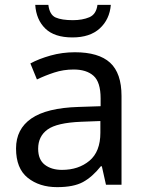

<svg xmlns="http://www.w3.org/2000/svg" viewBox="-20 -760 601 790"><path d="M288 -545Q386 -545 433 -502Q480 -459 480 -365V0H416L399 -76H395Q360 -32 321.5 -11Q283 10 215 10Q142 10 94 -28.5Q46 -67 46 -149Q46 -229 109 -272.5Q172 -316 303 -320L394 -323V-355Q394 -422 365 -448Q336 -474 283 -474Q241 -474 203 -461.5Q165 -449 132 -433L105 -499Q140 -518 188 -531.5Q236 -545 288 -545ZM314 -259Q214 -255 175.5 -227Q137 -199 137 -148Q137 -103 164.5 -82Q192 -61 235 -61Q303 -61 348 -98.5Q393 -136 393 -214V-262ZM436 -740Q431 -680 390.5 -643Q350 -606 278 -606Q204 -606 166.5 -642.5Q129 -679 125 -740H179Q184 -699 209 -688Q234 -677 280 -677Q319 -677 347.5 -689Q376 -701 381 -740Z"/></svg>

Font: Noto Sans Kharoshthi
Style: Regular
Weight: 400
Designer: Monotype Design Team
Foundry: Monotype Imaging Inc.
Version: Version 2.004; ttfautohint (v1.8.4.7-5d5b)